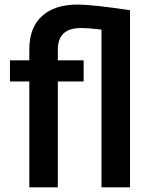

<svg xmlns="http://www.w3.org/2000/svg" viewBox="-20 -804 651 824"><path d="M415.6 -676.6Q364.2 -683.6 327 -683.6Q228.2 -683.6 228.2 -590.9V-545.1H339V-454.4H228.2V0H105.8V-454.4H22.7V-545.1H105.8V-594Q106.3 -686.1 160.5 -735.3Q214.6 -784.4 313.4 -784.4Q374.8 -784.4 538 -760.2V0H415.6Z"/></svg>

Font: Vazir FD Medium
Style: Regular
Weight: 500
Foundry: DejaVu fonts team - Redesigned by Saber Rastikerdar
Version: Version 21.10;October 20, 2019;FontCreator 12.0.0.2547 64-bi